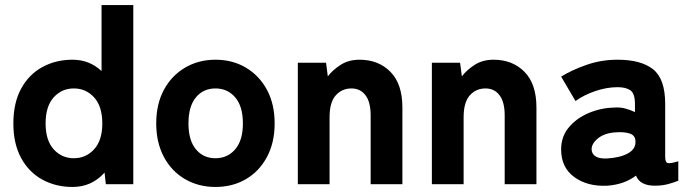

<svg xmlns="http://www.w3.org/2000/svg" viewBox="-20 -731 2742 762"><path d="M268 11Q201 11 147.5 -18.5Q94 -48 63.5 -104.5Q33 -161 33 -241Q33 -322 63.5 -378.5Q94 -435 147.5 -464.5Q201 -494 268 -494Q335 -494 383 -449V-711H509V0H400L395 -46Q344 11 268 11ZM273 -103Q321 -103 353.5 -138.5Q386 -174 386 -241Q386 -309 353.5 -344.5Q321 -380 273 -380Q225 -380 193 -344.5Q161 -309 161 -241Q161 -174 193 -138.5Q225 -103 273 -103Z M835 11Q768 11 714.5 -20Q661 -51 630.5 -108Q600 -165 600 -241Q600 -318 630.5 -374.5Q661 -431 714.5 -462.5Q768 -494 835 -494Q903 -494 956 -462.5Q1009 -431 1039.5 -374.5Q1070 -318 1070 -241Q1070 -165 1039.5 -108Q1009 -51 956 -20Q903 11 835 11ZM835 -103Q883 -103 913.5 -138.5Q944 -174 944 -241Q944 -309 913.5 -344.5Q883 -380 835 -380Q787 -380 757.5 -344.5Q728 -309 728 -241Q728 -174 757.5 -138.5Q787 -103 835 -103Z M1162 0V-482H1274L1281 -428Q1301 -454 1332.5 -474Q1364 -494 1407 -494Q1482 -494 1529.5 -446Q1577 -398 1577 -304V0H1451V-273Q1451 -326 1430.5 -353Q1410 -380 1375 -380Q1337 -380 1312.5 -352.5Q1288 -325 1288 -266V0Z M1694 0V-482H1806L1813 -428Q1833 -454 1864.5 -474Q1896 -494 1939 -494Q2014 -494 2061.5 -446Q2109 -398 2109 -304V0H1983V-273Q1983 -326 1962.5 -353Q1942 -380 1907 -380Q1869 -380 1844.5 -352.5Q1820 -325 1820 -266V0Z M2391 6Q2312 10 2259.5 -28Q2207 -66 2207 -138Q2207 -189 2237.5 -225.5Q2268 -262 2316.5 -282.5Q2365 -303 2417 -304Q2440 -306 2461 -300.5Q2482 -295 2500 -286V-318Q2500 -360 2482 -372.5Q2464 -385 2431 -385Q2388 -385 2342.5 -369.5Q2297 -354 2264 -330L2207 -427Q2249 -453 2307.5 -473.5Q2366 -494 2431 -494Q2524 -494 2572 -456Q2620 -418 2620 -318V-108Q2620 -87 2629.5 -84Q2639 -81 2672 -91V-14Q2656 -7 2632 -0.5Q2608 6 2579 6Q2520 6 2504 -34Q2458 1 2391 6ZM2388 -102Q2441 -105 2472.5 -122.5Q2504 -140 2502 -171Q2501 -194 2479.5 -201Q2458 -208 2427 -206Q2381 -204 2354 -182.5Q2327 -161 2328 -137Q2329 -120 2343.5 -110.5Q2358 -101 2388 -102Z"/></svg>

Font: Zen Kaku Gothic Antique Black
Style: Regular
Weight: 900
Designer: Yoshimichi Ohira
Foundry: Positype
Version: Version 1.001